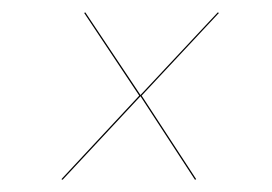

<svg xmlns="http://www.w3.org/2000/svg" viewBox="-20 -464 443 313"><path d="M335 -443.8 336.9 -442.9 210.9 -308.1 299.8 -171.9 297.9 -170.9 209 -307.1 82 -170.9 80.1 -171.9 207 -308.1 117.2 -442.9 119.1 -443.8 209 -309.1Z"/></svg>

Font: Fira Sans Compressed Two
Style: Italic
Weight: 100
Width: 3
Italic angle: -8°
Designer: Carrois Corporate & Edenspiekermann AG
Foundry: Carrois Corporate GbR & Edenspiekermann AG
Version: Version 4.203;PS 004.203;hotconv 1.0.88;makeotf.lib2.5.64775